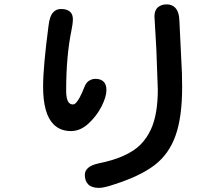

<svg xmlns="http://www.w3.org/2000/svg" viewBox="-20 -789 1040 894"><path d="M756.8 -768.6Q780.3 -768.6 794.9 -753.9Q814.5 -734.4 815.4 -690.4L827.1 -449.2L828.1 -384.8Q828.1 -244.1 797.9 -159.2Q767.6 -72.3 700.2 -20.5Q633.8 30.3 515.6 68.4Q464.8 85.9 441.4 85.9Q407.2 85.9 391.1 69.8Q375 53.7 375 25.4Q375 -14.6 439.5 -28.3Q574.2 -55.7 633.8 -115.2Q664.1 -145.5 683.6 -188.5Q714.8 -257.8 714.8 -372.1L708 -559.6L699.2 -711.9Q699.2 -749 725.6 -761.7Q738.3 -768.6 756.8 -768.6ZM475.6 -370.1Q475.6 -337.9 452.1 -292Q428.7 -247.1 391.1 -212.9Q353.5 -178.7 310.5 -178.7Q260.7 -178.7 229.5 -210Q180.7 -258.8 180.7 -385.7Q180.7 -478.5 206.1 -669.9Q210.9 -714.8 229.5 -733.4Q243.2 -747.1 263.7 -747.1Q305.7 -747.1 316.4 -718.8Q319.3 -710 319.3 -700.2Q319.3 -678.7 312.5 -646.5Q288.1 -528.3 288.1 -367.2Q288.1 -312.5 309.6 -304.7Q313.5 -302.7 320.3 -302.7Q334 -302.7 352.5 -337.9Q362.3 -356.4 373 -383.8Q382.8 -410.2 404.3 -418Q413.1 -421.9 423.8 -421.9Q449.2 -421.9 462.4 -408.7Q475.6 -395.5 475.6 -370.1Z"/></svg>

Font: FakePearl
Style: SemiBold
Weight: 400
Version: Version 1.2